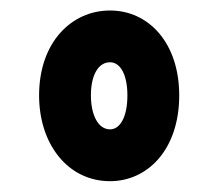

<svg xmlns="http://www.w3.org/2000/svg" viewBox="-20 -719 412 362"><path d="M187.5 -475.1C165 -475.1 151.4 -502.4 151.4 -539.1C151.4 -578.6 166 -601.6 187.5 -601.6C207 -601.6 220.2 -578.1 220.2 -539.1C220.2 -498 206.1 -475.1 187.5 -475.1ZM187.5 -377.4C258.3 -377.4 317.9 -437 317.9 -539.1C317.9 -638.7 259.8 -699.2 187.5 -699.2C114.3 -699.2 53.7 -638.7 53.7 -539.1C53.7 -447.3 107.9 -377.4 187.5 -377.4Z"/></svg>

Font: Velvelyne Book
Style: Bold
Weight: 700
Designer: Manon Van der Borght et Mariel Nils
Foundry: Velvetyne
Version: Version 1.070;Glyphs 3.3.1 (3343)